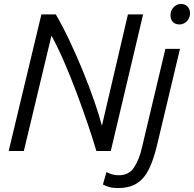

<svg xmlns="http://www.w3.org/2000/svg" viewBox="-20 -766 984 974"><path d="M24 0 190 -693H263Q298 -633 333.5 -558Q369 -483 401 -404.5Q433 -326 458 -254Q483 -182 497 -128L629 -693H706L542 0H469Q451 -61 424.5 -139Q398 -217 367 -299.5Q336 -382 303.5 -456.5Q271 -531 241 -585L101 0ZM577 188Q552 188 533.5 182.5Q515 177 502 170L520 107Q536 115 550 119Q564 123 583 123Q634 123 660 83.5Q686 44 700 -17L819 -518H893L776 -27Q759 44 735.5 92Q712 140 674.5 164Q637 188 577 188ZM890 -642Q869 -642 857 -654.5Q845 -667 845 -688Q845 -706 853 -719Q861 -732 873 -739Q885 -746 898 -746Q918 -746 931 -733Q944 -720 944 -698Q944 -681 935.5 -668Q927 -655 915 -648.5Q903 -642 890 -642Z"/></svg>

Font: Ubuntu Sans
Style: Italic
Weight: 400
Italic angle: -13.5°
Designer: Dalton Maag Ltd
Foundry: Dalton Maag Ltd
Version: Version 1.006